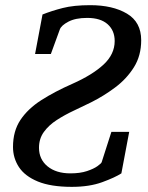

<svg xmlns="http://www.w3.org/2000/svg" viewBox="-20 -707 574 743"><path d="M480 -196.8 449.7 -36.1Q424.8 -20 375.5 -2Q326.2 16.1 257.8 16.1Q176.8 16.1 126.5 -4.6Q76.2 -25.4 53.2 -60.5Q30.3 -95.7 30.3 -138.2Q30.3 -199.7 59.1 -242.9Q87.9 -286.1 139.6 -319.3Q191.4 -352.5 260.3 -382.8Q337.4 -417 380.6 -457Q423.8 -497.1 423.8 -548.3Q423.8 -588.9 396.5 -613.3Q369.1 -637.7 317.4 -637.7Q272 -637.7 244.4 -623Q216.8 -608.4 211.4 -592.8L176.8 -498H115.7L144.5 -650.9Q179.7 -665 222.7 -676Q265.6 -687 329.1 -687Q416 -687 471.2 -654.3Q526.4 -621.6 526.4 -551.3Q526.4 -491.7 498.3 -446.8Q470.2 -401.9 425.8 -368.7Q381.3 -335.4 332.5 -311Q300.3 -294.9 265.1 -278.6Q230 -262.2 199.5 -242.4Q168.9 -222.7 149.9 -196.5Q130.9 -170.4 130.9 -135.3Q130.9 -90.3 164.1 -63.2Q197.3 -36.1 252.4 -36.1Q290 -36.1 316.4 -44.9Q342.8 -53.7 357.4 -64.2Q372.1 -74.7 373.5 -79.6L411.1 -196.8Z"/></svg>

Font: Charis
Style: Italic
Weight: 400
Italic angle: -11°
Designer: Walt Agee, Miriam Martin, Annie Olsen, Victor Gaultney, Lorna Priest, Alan Ward, Bob Hallissy, Martin Hosken, Sharon Cor
Foundry: SIL Global
Version: Version 7.000